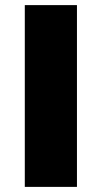

<svg xmlns="http://www.w3.org/2000/svg" viewBox="-20 -731 400 751"><path d="M77 -711H281V0H77Z"/></svg>

Font: Nebula Sans Black
Style: Regular
Weight: 900
Designer: Paul D. Hunt for Adobe (as Source Sans)
Foundry: Nebula Entertainment & Broadcasting LLC
Version: Version 1.010